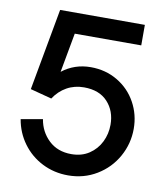

<svg xmlns="http://www.w3.org/2000/svg" viewBox="-80 -763 720 839"><g transform="rotate(10 280.0 -344.0)"><path d="M32 -197 128 -214Q137 -159 176 -122Q215 -85 276 -85Q322 -85 355 -107Q388 -129 405.5 -164.5Q423 -200 423 -241Q423 -302 386 -342Q349 -382 281 -382Q239 -382 205 -363Q171 -344 148 -309L53 -334L119 -697H495V-606H200L168 -431Q223 -474 295 -474Q361 -474 414 -442.5Q467 -411 496.5 -357.5Q526 -304 526 -241Q526 -175 494 -117.5Q462 -60 405 -25.5Q348 9 278 9Q216 9 163.5 -17.5Q111 -44 76.5 -91Q42 -138 32 -197Z"/></g></svg>

Font: Hanken Grotesk Medium
Style: Regular
Weight: 500
Designer: Alfredo Marco Pradil
Foundry: Hanken Design Co.
Version: Version 3.014